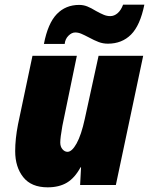

<svg xmlns="http://www.w3.org/2000/svg" viewBox="-20 -792 638 822"><path d="M45 -145Q45 -197 57 -259L119 -553H309L247 -253Q238 -202 238 -182Q238 -164 247.5 -153Q257 -142 269 -142Q288 -142 308 -178Q328 -214 343 -283L402 -553H593L476 0H323L327 -76H325Q300 -30 266.5 -10Q233 10 184 10Q114 10 79.5 -33.5Q45 -77 45 -145ZM319 -771Q337 -771 353.5 -764.5Q370 -758 391 -745Q411 -734 424.5 -728.5Q438 -723 452 -723Q469 -723 483.5 -735.5Q498 -748 507 -772H598Q580 -683 541 -644Q502 -605 442 -605Q421 -605 402.5 -612Q384 -619 360 -632Q341 -642 328 -647.5Q315 -653 302 -653Q287 -653 273 -639Q259 -625 257 -604H168Q185 -692 223 -731.5Q261 -771 319 -771Z"/></svg>

Font: Noto Sans Display Black
Style: Italic
Weight: 900
Italic angle: -12°
Designer: Monotype Design team
Foundry: Monotype Imaging Inc.
Version: Version 1.000